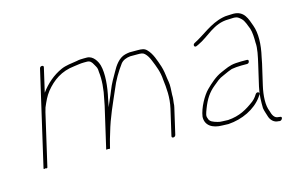

<svg xmlns="http://www.w3.org/2000/svg" viewBox="-71 -655 1353 866"><g transform="rotate(-15 605.0 -222.0)"><path d="M670.3 -23 698.2 -144C699.8 -150.7 700.6 -157 700.6 -163L702.8 -181C703.5 -187 703.7 -193.7 703.4 -201C704.4 -220.6 706.7 -245.6 703.5 -262C699.9 -279.9 697.9 -306.9 693.6 -323L689.8 -337C679.2 -368.1 668.9 -402.4 646.9 -424C636.6 -434.4 625.2 -436 603.7 -436H567.7C560.8 -435.3 553.5 -434 545.7 -432C516 -424.4 495.5 -394.8 480.7 -367C467.1 -342.9 454.1 -322 442.4 -292C430.2 -260.6 423.6 -250.1 412 -221L414.8 -233C417.1 -243 418.7 -251.3 419.6 -258C432.3 -313.1 437.6 -373 427.1 -412C421.7 -432 404.2 -463 374.9 -463H360.9C349.8 -463 337.5 -462.5 328.2 -460C302.5 -455.9 274.6 -453.5 252.4 -443.5C211.7 -425.3 177.7 -395.7 150.9 -359L176.5 -470C177.9 -476 175.6 -479 169.6 -479C163.6 -479 159.9 -476 158.5 -470L57.2 -31C56.2 -27 59.1 -26.3 65.7 -29C71.1 -26.3 74.2 -27 75.2 -31L131 -273C132.9 -281 134.8 -288 136.9 -294C148.4 -320.6 157.1 -340.8 173.6 -362C207.6 -403.8 248.9 -433.4 309.6 -440C325.5 -441.6 338.8 -445 356.7 -445H370.7C385.9 -445 392.4 -436.1 398.9 -424C408.3 -407 410.7 -406.3 411.1 -386C415.7 -351.2 412.3 -304.7 401.6 -258C400.7 -251.3 399.1 -243 396.8 -233L352.5 -41C351.9 -38.3 354.8 -38 361.2 -40C366.8 -38 369.9 -38.3 370.5 -41L372.8 -51C377.8 -72.9 383.1 -88.7 389.2 -109C408.5 -176.5 434.2 -229.7 459.7 -289C476.8 -331.9 496.7 -364.2 520.7 -397C531 -409.9 547.2 -416 565.5 -418H599.5C616.1 -418 624.1 -417.7 632.7 -410C643 -400.2 649.6 -388.1 655.3 -374C667.6 -343.8 679.9 -315 682 -277C686.8 -238.5 691.5 -192.9 680 -143L652.3 -23C650.9 -17 653.2 -14 659.2 -14C664.5 -14 669.1 -17.7 670.3 -23Z M1076.3 -257C1077.7 -263 1075.4 -266 1069.4 -266H1042.4C1035.7 -266 1027.7 -265.7 1018.2 -265C987.4 -262.8 970 -252.5 944.9 -242C915.8 -229.8 889.1 -205.4 867.5 -184C845 -161.7 815.8 -110.5 810.2 -70C808.2 -29.9 840 -9 887.1 -9C895.6 -8.3 904.8 -8 914.8 -8C980.2 -12.3 1042 -41.8 1076.5 -89L1084.1 -100C1090.6 -110.8 1076.4 -117.5 1068.7 -107L1061.2 -96C1057.1 -90 1051.4 -84 1044 -78C1007.5 -50.8 973.1 -29.9 918 -26C908.7 -26 900.1 -26.3 892.2 -27C883.6 -27 876.1 -28 869.9 -30C851.3 -35.4 833.8 -40.5 830.4 -58C825.2 -69.8 829.1 -79 837.3 -101C852.9 -141.8 870.4 -168.5 898.7 -191.5L922.7 -211C930.8 -217 939.2 -221.7 947.9 -225L974.7 -237C981.3 -239.7 987.5 -242 993.3 -244C1004.2 -246.3 1025.9 -248 1038.3 -248H1065.3C1071.3 -248 1074.9 -251 1076.3 -257ZM866.9 -385 875.8 -389C927.2 -412 966.8 -464 1036.1 -464C1043.6 -464.7 1051.4 -465 1059.4 -465C1079.4 -465 1085.2 -458.2 1094.8 -449.5C1107.6 -437.9 1113.7 -414.6 1120.9 -398C1126.7 -380 1127.8 -353.8 1127.6 -332C1130.4 -305.4 1121.8 -267.6 1113.8 -233L1091.4 -136C1082.9 -99 1083 -66.4 1083.5 -37C1085.9 -20.8 1091.7 -8.7 1095.6 6C1100.4 20.8 1114.1 38 1136.2 38L1142 39C1153.2 39 1160.9 21 1148.1 21L1141.4 20C1119.6 20 1112.9 -2.1 1108.9 -17C1096.6 -45.3 1098.8 -90.3 1109.4 -136L1131.8 -233C1133.9 -242.3 1135.8 -251.7 1137.3 -261C1150.4 -317.9 1151.7 -369.7 1138 -407C1125.6 -440.4 1116 -483 1063.5 -483C1054.8 -483 1046.4 -482.7 1038.3 -482C1030.3 -482 1022 -481 1013.6 -479C954.5 -466.1 912.3 -426.1 862.6 -401C850.7 -395.7 855 -379.7 866.9 -385Z"/></g></svg>

Font: HoneyBee
Style: BLnIt
Weight: 100
Foundry: Cannot Into Space Fonts
Version: Version 0.89